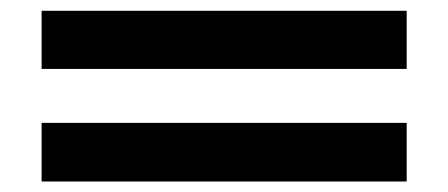

<svg xmlns="http://www.w3.org/2000/svg" viewBox="-20 -523 835 358"><path d="M738.3 -394.5H57.6V-502.9H738.3ZM738.3 -184.6H57.6V-293.9H738.3Z"/></svg>

Font: Lunasima
Style: Bold
Weight: 700
Designer: The DocRepair Project, Monotype Design Team
Foundry: Google
Version: Version 2.009